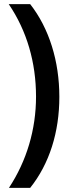

<svg xmlns="http://www.w3.org/2000/svg" viewBox="-20 -744 350 922"><path d="M265 -279C265 -450 216 -608 125 -724H22C109 -596 153 -444 153 -280C153 -122 108 29 23 158H125C217 43 265 -109 265 -279Z"/></svg>

Font: Noto Sans Ethiopic Cond SemBd
Style: Regular
Weight: 600
Width: 3
Designer: Monotype Design Team
Foundry: Monotype Imaging Inc.
Version: Version 2.102